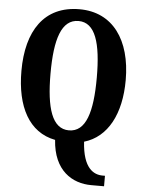

<svg xmlns="http://www.w3.org/2000/svg" viewBox="-62 -774 791 1058"><g transform="rotate(5 333.5 -245.0)"><path d="M483 235H554V177H541C492 177 432 147 423 0C552 -38 622 -171 622 -358C622 -580 519 -725 335 -725C139 -725 45 -580 45 -359C45 -161 117 -24 263 4C274 173 378 235 483 235ZM334 -55C241 -55 206 -167 206 -358C206 -549 241 -660 335 -660C428 -660 462 -549 462 -358C462 -167 428 -55 334 -55Z"/></g></svg>

Font: Noto Serif Thai ExtraCondensed ExtraBold
Style: Regular
Weight: 800
Width: 2
Designer: Monotype Design Team
Foundry: Monotype Imaging Inc.
Version: Version 2.002